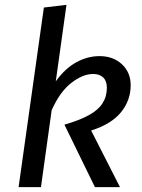

<svg xmlns="http://www.w3.org/2000/svg" viewBox="-20 -770 585 790"><path d="M160.5 -739 253.5 -750.1 209.5 -435.4Q247.6 -488.3 294 -513.7Q340.5 -539.1 389.5 -539.1Q445.6 -539.1 481.7 -505.6Q517.7 -472.1 517.7 -419Q517.7 -357 477.8 -308.1Q437.8 -259.1 355 -233L473.7 0H370.6L245.1 -257Q307 -275 345.4 -296Q383.9 -317 401.8 -345Q419.7 -372.9 419.7 -408.8Q419.7 -436.7 404.8 -451.1Q389.8 -465.6 362.9 -465.6Q321.1 -465.6 273.8 -429.2Q226.5 -392.9 192.5 -316.2L148.5 0H56.5Z"/></svg>

Font: Fira Sans Variable
Style: Italic
Weight: 397
Italic angle: -8°
Designer: Carrois Corporate & Edenspiekermann AG
Foundry: Carrois Corporate GbR & Edenspiekermann AG
Version: Version 4.202